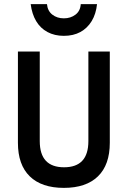

<svg xmlns="http://www.w3.org/2000/svg" viewBox="-20 -900 620 932"><path d="M290 12Q182 12 124.5 -44Q67 -100 67 -207V-650H173V-215Q173 -88 291 -88Q409 -88 409 -215V-650H513V-207Q513 -100 455.5 -44Q398 12 290 12ZM290 -726Q245 -726 210.5 -744.5Q176 -763 155.5 -797.5Q135 -832 129 -880H208Q211 -847 234 -829Q257 -811 290 -811Q323 -811 346.5 -829Q370 -847 372 -880H451Q446 -832 425 -797.5Q404 -763 370 -744.5Q336 -726 290 -726Z"/></svg>

Font: Sometype Mono SemiBold
Style: Regular
Weight: 600
Designer: Ryoichi Tsunekawa
Foundry: Dharma Type
Version: Version 1.001